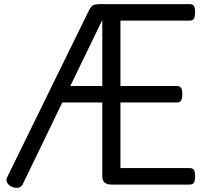

<svg xmlns="http://www.w3.org/2000/svg" viewBox="-20 -895 1004 931"><path d="M899 0H520Q498 0 487 -10Q476 -20 476 -40V-398H282L90 -1Q83 12 69 15Q55 18 36 10Q20 2 14 -10.5Q8 -23 15 -36L409 -840Q420 -863 430.5 -869Q441 -875 469 -875H899Q914 -875 920 -866.5Q926 -858 926 -835Q926 -813 920 -804Q914 -795 899 -795H564V-478H836Q851 -478 857.5 -469.5Q864 -461 864 -438Q864 -416 857.5 -407Q851 -398 836 -398H564V-80H899Q914 -80 920 -71.5Q926 -63 926 -40Q926 -18 920 -9Q914 0 899 0ZM321 -478H476V-798Z"/></svg>

Font: Playwrite GB S
Style: Regular
Weight: 400
Designer: Veronika Burian, José Scaglione
Foundry: TypeTogether
Version: Version 1.000